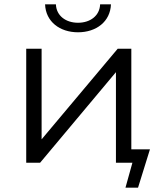

<svg xmlns="http://www.w3.org/2000/svg" viewBox="-20 -751 748 886"><path d="M340 -602C424 -602 489 -651 492 -731H442C440 -678 396 -646 340 -646C284 -646 240 -678 238 -731H188C191 -651 256 -602 340 -602ZM586 -62V-526H523L172 -108V-526H101V0H165L515 -418V0H591L559 115H617L672 -62Z"/></svg>

Font: Talent
Style: Regular
Weight: 400
Designer: Mike Powis
Version: Version 1.001;hotconv 1.0.109;makeotfexe 2.5.65596